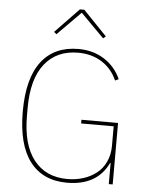

<svg xmlns="http://www.w3.org/2000/svg" viewBox="-61 -972 788 1033"><g transform="rotate(5 333.0 -455.5)"><path d="M213.9 -778.8 200.2 -790 328.1 -922.9H352.1L480 -790L465.8 -778.8L339.8 -905.8ZM339.8 12.2Q209 12.2 139.4 -79.1Q69.8 -170.4 69.8 -349.1Q69.8 -527.8 139.4 -618.9Q209 -710 339.8 -710Q419.4 -710 479.5 -671.4Q539.6 -632.8 568.8 -566.9L549.8 -558.1Q522.5 -620.6 467.5 -655.3Q412.6 -689.9 339.8 -689.9Q223.6 -689.9 158.9 -608.2Q94.2 -526.4 94.2 -370.1V-328.1Q94.2 -171.9 158.9 -89.8Q223.6 -7.8 339.8 -7.8Q385.7 -7.8 425.8 -20.5Q465.8 -33.2 496.8 -57.4Q527.8 -81.5 545.9 -119.9Q564 -158.2 564 -206.1V-312H388.2V-332H585.9V0H564.9V-113.8H562Q502 12.2 339.8 12.2Z"/></g></svg>

Font: Anuphan Thin
Style: Regular
Weight: 250
Designer: Mike Abbink, Paul van der Laan, Pieter van Rosmalen, Mint Tantisuwanna
Foundry: Bold Monday; Cadson Demak
Version: Version 3.002;hotconv 1.0.109;makeotfexe 2.5.65596